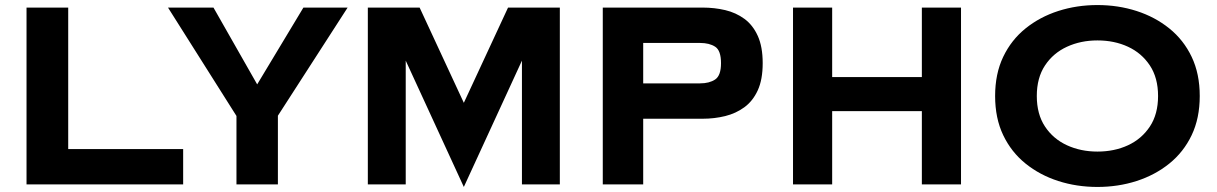

<svg xmlns="http://www.w3.org/2000/svg" viewBox="-20 -730 4819 760"><path d="M85 -700H250V-140H705V0H85Z M1181 -700H1356L1080 -272V0H916V-271L645 -700H825L998 -396Z M1586 -490V0H1436V-700H1641L1816 -323L1991 -700H2196V0H2046V-490L1816 10Z M2366 -700H2761Q2808 -700 2850.5 -690Q2893 -680 2926.5 -655.5Q2960 -631 2979.5 -588Q2999 -545 2999 -480Q2999 -415 2979.5 -372.5Q2960 -330 2926.5 -305.5Q2893 -281 2850.5 -270.5Q2808 -260 2761 -260H2526V0H2366ZM2751 -560H2526V-400H2751Q2788 -400 2811 -415.5Q2834 -431 2834 -480Q2834 -530 2811 -545Q2788 -560 2751 -560Z M3119 -700H3274V-425H3629V-700H3784V0H3629V-290H3274V0H3119Z M3919 -350Q3919 -438 3951 -505Q3983 -572 4039.5 -617.5Q4096 -663 4169 -686.5Q4242 -710 4324 -710Q4406 -710 4479 -686.5Q4552 -663 4608.5 -617.5Q4665 -572 4697 -505Q4729 -438 4729 -350Q4729 -262 4697 -195Q4665 -128 4608.5 -82.5Q4552 -37 4479 -13.5Q4406 10 4324 10Q4242 10 4169 -13.5Q4096 -37 4039.5 -82.5Q3983 -128 3951 -195Q3919 -262 3919 -350ZM4084 -350Q4084 -278 4116.5 -229Q4149 -180 4203.5 -155Q4258 -130 4324 -130Q4391 -130 4445 -155Q4499 -180 4531.5 -229Q4564 -278 4564 -350Q4564 -422 4531.5 -471Q4499 -520 4445 -545Q4391 -570 4324 -570Q4258 -570 4203.5 -545Q4149 -520 4116.5 -471Q4084 -422 4084 -350Z"/></svg>

Font: Copperplate Sans CC
Style: Bold
Weight: 700
Designer: indestructible type*
Foundry: Cowboy Collective
Version: Version 1.000